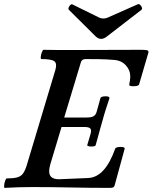

<svg xmlns="http://www.w3.org/2000/svg" viewBox="-30 -909 742 933"><path d="M-7 4Q-11 4 -10 -7.5Q-9 -19 -5 -30.5Q-1 -42 3 -42Q35 -42 53.5 -47Q72 -52 82 -66Q92 -80 100 -106L239 -569Q248 -600 234.5 -611Q221 -622 171 -622Q167 -622 168 -633Q169 -644 173.5 -655.5Q178 -667 182 -667Q217 -666 253 -666Q289 -666 324 -666Q407 -666 490.5 -666.5Q574 -667 656 -667Q679 -667 686 -664.5Q693 -662 691 -653L646 -499Q644 -493 631.5 -491Q619 -489 608 -490.5Q597 -492 598 -498Q600 -508 601.5 -518.5Q603 -529 603 -539Q603 -568 581 -592Q559 -616 522 -618Q486 -621 451 -621.5Q416 -622 386 -622Q377 -622 371 -618Q365 -614 363 -606L282 -338H392Q414 -338 425 -344.5Q436 -351 440 -367L458 -432Q460 -438 470.5 -440Q481 -442 491.5 -440.5Q502 -439 502 -432Q493 -405 484 -377Q475 -349 467 -319Q462 -301 456.5 -282Q451 -263 446 -243.5Q441 -224 435 -204Q434 -199 423 -197.5Q412 -196 402.5 -198Q393 -200 394 -204L410 -258Q416 -278 408.5 -285Q401 -292 379 -292H269L214 -109Q212 -101 210.5 -92.5Q209 -84 209 -76Q209 -38 257 -38L399 -44Q440 -46 472.5 -81.5Q505 -117 530 -187Q532 -192 543 -194Q554 -196 565 -194.5Q576 -193 576 -187L527 -8Q525 -1 520 1.5Q515 4 502 4Q406 4 312.5 2Q219 0 125 0Q92 0 59 1Q26 2 -7 4ZM461 -720Q449 -720 436 -731L305 -861Q301 -865 303.5 -872Q306 -879 311.5 -884.5Q317 -890 321 -888L453 -823Q458 -821 462.5 -820Q467 -819 472 -819Q483 -819 492 -823L639 -888Q645 -891 651 -885.5Q657 -880 659.5 -872.5Q662 -865 657 -861L486 -729Q473 -720 461 -720Z"/></svg>

Font: Junicode VF
Style: Italic
Weight: 400
Italic angle: -11°
Designer: Peter S. Baker
Version: Version 2.209